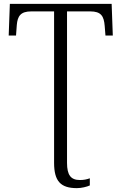

<svg xmlns="http://www.w3.org/2000/svg" viewBox="-20 -734 630 994"><path d="M378 240C402 240 430 233 445 226V189C429 195 413 198 394 198C347 198 327 173 327 109V-675H447C503 -675 518 -651 522 -600L526 -550H564L558 -714H31L25 -550H63L67 -605C71 -651 87 -675 142 -675H260V109C260 204 294 240 378 240Z"/></svg>

Font: Noto Serif Light
Style: Regular
Weight: 300
Designer: Monotype Design Team
Foundry: Monotype Imaging Inc.
Version: Version 2.013